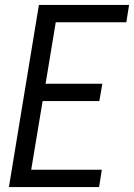

<svg xmlns="http://www.w3.org/2000/svg" viewBox="-20 -755 541 775"><path d="M16 0 137 -735H501L490 -665H205L164 -417H393L381 -347H152L106 -70H391L380 0Z"/></svg>

Font: Iosevka
Style: Italic
Weight: 400
Italic angle: -9°
Monospace: yes
Designer: Belleve Invis
Foundry: Belleve Invis
Version: Version 32.5.0; ttfautohint (v1.8.4)